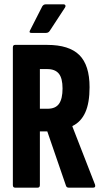

<svg xmlns="http://www.w3.org/2000/svg" viewBox="-20 -861 469 881"><path d="M49 0Q39 0 39 -12V-643Q39 -655 49 -655H197Q297 -655 344 -608.5Q391 -562 391 -461Q391 -389 371.5 -345.5Q352 -302 313 -283L312 -281L416 -14Q420 0 408 0H295Q286 0 283 -8L197 -258H163V-12Q163 0 153 0ZM163 -362H198Q235 -362 251 -385Q267 -408 267 -455Q267 -502 250 -523Q233 -544 197 -544H163ZM124 -710Q111 -710 118 -722L174 -832Q180 -841 189 -841H273Q278 -841 280 -836.5Q282 -832 278 -826L208 -719Q202 -710 191 -710Z"/></svg>

Font: Sofia Sans Extra Condensed ExtraBold
Style: Regular
Weight: 800
Designer: Botio Nikoltchev, Ani Petrova
Foundry: lettersoup
Version: Version 4.101; ttfautohint (v1.8.4.7-5d5b)